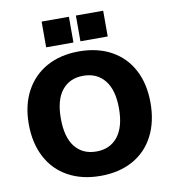

<svg xmlns="http://www.w3.org/2000/svg" viewBox="-98 -1014 1002 1109"><g transform="rotate(-10 402.5 -459.5)"><path d="M45 -357Q45 -468 89 -550Q133 -632 213.5 -676.5Q294 -721 403 -721Q512 -721 592.5 -676.5Q673 -632 716 -550Q759 -468 759 -357Q759 -246 716 -163Q673 -80 592.5 -35.5Q512 9 403 9Q294 9 213 -35.5Q132 -80 88.5 -163Q45 -246 45 -357ZM574 -357Q574 -465 528.5 -521.5Q483 -578 403 -578Q323 -578 278 -522Q233 -466 233 -357Q233 -247 278 -190.5Q323 -134 403 -134Q483 -134 528.5 -191Q574 -248 574 -357ZM381 -928V-777H221V-928ZM582 -928V-777H422V-928Z"/></g></svg>

Font: Muli Black
Style: Regular
Weight: 900
Designer: Vernon Adams
Foundry: Vernon Adams
Version: Version 2.001